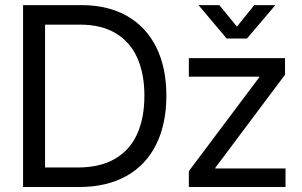

<svg xmlns="http://www.w3.org/2000/svg" viewBox="-20 -748 1208 768"><path d="M122.1 0V-78.1H291Q379.9 -78.1 439.5 -112.5Q499 -147 528.3 -211.2Q557.6 -275.4 557.6 -365.2Q557.6 -453.6 528.8 -517.3Q500 -581.1 442.4 -615.2Q384.8 -649.4 300.8 -649.4H118.2V-727.5H306.6Q411.6 -727.5 488 -684.1Q564.5 -640.6 605 -559.1Q645.5 -477.5 645.5 -365.2Q645.5 -252 604.5 -169.7Q563.5 -87.4 485.1 -43.7Q406.7 0 296.9 0ZM160.2 0H72.3V-727.5H160.2ZM735.4 -63.5 1017.6 -439.5V-441.4H735.4V-515.6H1120.1V-449.2L840.8 -76.2V-74.2H1122.1V0H735.4ZM927.7 -641.6 997.1 -727.5H1081.1V-727.1L967.8 -593.8H886.7L774.4 -727.1V-727.5H857.4Z"/></svg>

Font: Intratopia Thin
Style: Regular
Weight: 100
Designer: Rasmus Andersson
Foundry: rsms
Version: Version 3.000;Glyphs 3.2.3 (3260)